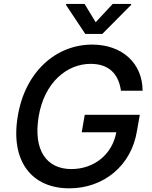

<svg xmlns="http://www.w3.org/2000/svg" viewBox="-20 -969 789 998"><path d="M608.7 -497.5H721.2C720.9 -639.2 616.1 -737.2 458.8 -737.2C271 -737.2 109.4 -595.5 72.1 -363.3C33.7 -133.2 143.1 9.9 340.2 9.9C516.7 9.9 662.6 -105.5 692.1 -289.4L706.7 -372.2H420.5L404.8 -281.6H584.5C563.6 -164.8 467.3 -90.2 350.9 -90.2C222.7 -90.2 151.6 -187.1 181.1 -364C210.2 -540.1 327.8 -637.1 451 -637.1C547.2 -637.1 596.6 -583.5 608.7 -497.5ZM323.2 -943.2 423.3 -792.6H511.7L661.2 -943.2L661.9 -948.5H565.7L477.3 -853.3L419.7 -948.5H323.9Z"/></svg>

Font: Magic Ui Pro Medium
Style: Italic
Weight: 500
Italic angle: -9.39999°
Designer: Stefan Endress, Andreas Faust
Version: Version 1.000;FEAKit 1.0